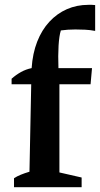

<svg xmlns="http://www.w3.org/2000/svg" viewBox="-20 -775 414 795"><path d="M28 -426V-449Q46 -465 66.5 -476.5Q87 -488 111 -493Q115 -554 134 -602.5Q153 -651 184.5 -685Q216 -719 257 -737Q298 -755 346 -755Q353 -755 360 -755Q367 -755 374 -754V-647Q353 -651 332.5 -652Q312 -653 292 -653Q276 -653 261 -652Q246 -651 232 -649Q225 -627 222.5 -586Q220 -545 222 -493H361L355 -426ZM226 -462V-61L318 -40V0H38V-37Q50 -45 66 -51.5Q82 -58 102 -64L110 -462Z"/></svg>

Font: Piazzolla Thin
Style: Bold
Weight: 700
Version: Version 2.005